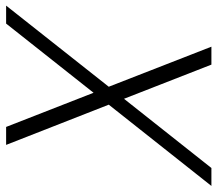

<svg xmlns="http://www.w3.org/2000/svg" viewBox="-150 -490 738 653"><g transform="rotate(-90 219.5 -164.0)"><path d="M189.5 -163.6 52.7 -512.7H113.8L230 -215.3L465.3 -512.7H526.4L250.5 -163.6L386.7 185.5H325.7L209.5 -111.8L-25.9 185.5H-86.9Z"/></g></svg>

Font: Sansation Light
Style: Light Italic
Weight: 300
Designer: Bernd Montag
Version: Version 1.301